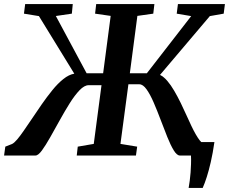

<svg xmlns="http://www.w3.org/2000/svg" viewBox="-49 -763 1124 942"><path d="M876.5 159Q879.5 142 882 123Q884.5 104 886 83.8Q887.5 63.5 888.2 42.2Q889 21 888 0L843 -66H1003Q995 -10.5 985.2 31.8Q975.5 74 965.5 105.2Q955.5 136.5 945.5 159ZM-29 0 -23 -43.5 10 -56.5Q20.5 -61.5 35 -78.5Q49.5 -95.5 67.2 -121.2Q85 -147 105 -176.5Q129 -212.5 155 -250Q181 -287.5 207.8 -320.5Q234.5 -353.5 261.8 -375.2Q289 -397 315.5 -401.5L142 -684L68.5 -696L74.5 -743H308L303.5 -696L225 -684.5L376 -403.5H457L494 -685L417.5 -696L423 -743H708.5L703 -696L625 -685L588 -403.5H671.5L889 -684L818 -696L824 -743H1054.5L1048.5 -696L980.5 -684L736 -395.5Q754.5 -386.5 772 -366Q789.5 -345.5 806 -317.2Q822.5 -289 838 -257.2Q853.5 -225.5 867.5 -194Q879 -168.5 890 -145.2Q901 -122 911.5 -103.8Q922 -85.5 931.5 -73.5Q941 -61.5 949 -58.5L993.5 -45.5L989 0H833.5Q819 0 803.5 -25.2Q788 -50.5 772 -90.5Q756 -130.5 739.2 -175Q722.5 -219.5 705.2 -259.5Q688 -299.5 670.2 -324.5Q652.5 -349.5 634.5 -349.5H581L542 -57L624 -43.5L618 0H327.5L332.5 -43.5L411 -57L449 -345H386Q365 -345 341.2 -320.2Q317.5 -295.5 292.8 -256Q268 -216.5 243.8 -172.5Q219.5 -128.5 197.2 -89.2Q175 -50 156.8 -25Q138.5 0 125 0Z"/></svg>

Font: Merriweather 24pt SemiBold
Style: Italic
Weight: 600
Italic angle: -7.8°
Version: Version 2.101